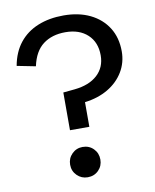

<svg xmlns="http://www.w3.org/2000/svg" viewBox="-82 -785 690 853"><g transform="rotate(-10 262.5 -358.5)"><path d="M203 -214.6V-384.8L255.2 -389.9Q321.5 -396.7 358.4 -430.7Q395.2 -464.7 395.2 -518.8Q395.2 -578 358 -612.5Q320.8 -647 257.9 -647Q197.4 -647 157.4 -616.8Q117.3 -586.5 103.3 -520.6L19.3 -537.2Q30.4 -598.3 63.1 -639.3Q95.8 -680.3 146.8 -701Q197.8 -721.8 262.8 -721.8Q331.2 -721.8 382.4 -697Q433.5 -672.1 462 -626.9Q490.4 -581.7 490.4 -519.9Q490.4 -469.5 465.4 -428Q440.3 -386.4 395.4 -359.8Q350.4 -333.2 290.3 -325.8L257.4 -322L290.4 -356.5V-214.6ZM244.9 5Q216.7 5 196.8 -14.8Q177 -34.5 177 -63.2Q177 -92 196.8 -111.8Q216.7 -131.7 244.9 -131.7Q274.5 -131.7 294 -111.8Q313.4 -92 313.4 -63.2Q313.4 -34.5 294 -14.8Q274.5 5 244.9 5Z"/></g></svg>

Font: TikTok Sans Light
Style: Regular
Weight: 300
Version: Version 4.000